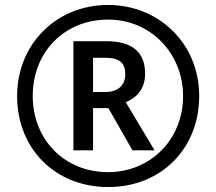

<svg xmlns="http://www.w3.org/2000/svg" viewBox="-20 -744 872 774"><path d="M416 10C629 10 783 -144 783 -357C783 -570 619 -724 416 -724C205 -724 49 -564 49 -357C49 -144 203 10 416 10ZM416 -50C239 -50 112 -182 112 -357C112 -536 241 -665 416 -665C590 -665 718 -526 718 -357C718 -178 583 -50 416 -50ZM276 -138H355V-308H417L514 -138H603L487 -332C527 -348 565 -383 565 -446C565 -532 516 -578 407 -578H276ZM405 -373H355V-511H404C462 -511 485 -491 485 -444C485 -402 457 -373 405 -373Z"/></svg>

Font: Noto Sans Gunjala Gondi Semibold
Style: Regular
Weight: 400
Designer: Ek Type
Foundry: Ek Type
Version: Version 1.004